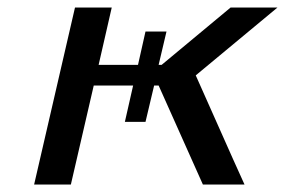

<svg xmlns="http://www.w3.org/2000/svg" viewBox="-20 -492 760 512"><path d="M71 0 180 -472H278L243 -319H348L368 -408H424L403 -319H411L595 -472H720L502 -291L567 -145Q580 -116 601.5 -67.5Q623 -19 632 0H521L403 -264H391L368 -167H313L335 -264H230L169 0Z"/></svg>

Font: Coval
Style: Medium Italic
Weight: 500
Foundry: Context Ltd
Version: Version 001.000